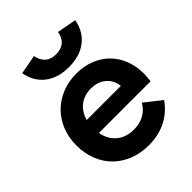

<svg xmlns="http://www.w3.org/2000/svg" viewBox="-208 -856 993 993"><g transform="rotate(-45 289.0 -359.5)"><path d="M302 14Q243 14 194 -5.5Q145 -25 110 -59.5Q75 -94 55.5 -143Q36 -192 36 -250Q36 -308 55.5 -356.5Q75 -405 110 -440Q145 -475 193 -494.5Q241 -514 299 -514Q354 -514 399.5 -496Q445 -478 477.5 -445.5Q510 -413 528 -367.5Q546 -322 546 -266Q546 -255 545 -242Q544 -229 542 -214H164Q174 -160 211 -129Q248 -98 305 -98Q347 -98 379.5 -115.5Q412 -133 432 -168L523 -96Q486 -43 430 -14.5Q374 14 302 14ZM297 -406Q248 -406 214 -379.5Q180 -353 167 -306H417Q411 -352 379 -379Q347 -406 297 -406ZM296 -564Q217 -564 166 -603Q115 -642 102 -713L208 -733Q214 -697 236.5 -677.5Q259 -658 296 -658Q333 -658 355.5 -677.5Q378 -697 384 -733L490 -713Q477 -642 426 -603Q375 -564 296 -564Z"/></g></svg>

Font: NT Somic Bold
Style: Regular
Weight: 700
Designer: Ravid Balaliev — lead type designer, mastering
Michael Voronin — secret advisor, marketing
Ivan Kovalenko — best boy
Foundry: NT Type
Version: Version 0.7